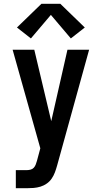

<svg xmlns="http://www.w3.org/2000/svg" viewBox="-20 -784 540 1019"><path d="M64 215V119H121Q131 119 141.5 116.5Q152 114 159 106.5Q166 99 169.5 89.5Q173 80 176 70L194 3L47 -520H162L252 -141L338 -520H453L283 95Q278 113 271.5 130.5Q265 148 254.5 163.5Q244 179 228.5 190Q213 201 195 206.5Q177 212 158.5 213.5Q140 215 121 215ZM144 -580 70 -638 200 -764H300L430 -638L356 -580L250 -705Z"/></svg>

Font: Zed Mono
Style: Bold
Weight: 700
Monospace: yes
Designer: Belleve Invis
Foundry: Belleve Invis
Version: Version 1.0.0; ttfautohint (v1.8.4)